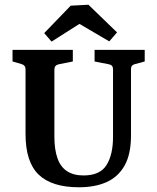

<svg xmlns="http://www.w3.org/2000/svg" viewBox="-20 -783 665 812"><path d="M592 -572V-523L551 -512Q534 -508 534 -491V-210Q534 -131 507 -83Q480 -35 431 -13Q382 9 314 9Q199 9 143.5 -44.5Q88 -98 88 -216V-491Q88 -507 71 -512L33 -523V-572H288V-523L228 -511Q210 -507 210 -489V-205Q210 -151 223 -114Q236 -77 263.5 -59Q291 -41 333 -41Q403 -41 430.5 -85Q458 -129 458 -204V-490Q458 -508 441 -511L380 -523V-572ZM167 -643 279 -759 354 -763 475 -646 442 -608 316 -682 198 -607Z"/></svg>

Font: Yrsa SemiBold
Style: Regular
Weight: 600
Version: Version 2.004